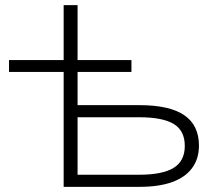

<svg xmlns="http://www.w3.org/2000/svg" viewBox="-20 -725 865 745"><path d="M227 0V-446H15V-492H227V-705H281V-492H490V-446H281V-317H521Q638 -317 695 -278Q752 -239 752 -160Q752 -109 725.5 -73Q699 -37 648 -18.5Q597 0 521 0ZM281 -47H520Q610 -47 653.5 -73.5Q697 -100 697 -159Q697 -218 654 -244Q611 -270 520 -270H281Z"/></svg>

Font: Nunito Sans 7pt Expanded ExtraLight
Style: Regular
Weight: 250
Width: 7
Designer: Vernon Adams
Foundry: Vernon Adams
Version: Version 3.101;gftools[0.9.27]